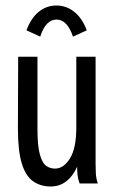

<svg xmlns="http://www.w3.org/2000/svg" viewBox="-20 -666 415 697"><path d="M164 11Q127 11 100 -8Q73 -27 59 -73Q45 -119 45 -200L46 -460H116V-198Q116 -137 124.5 -106Q133 -75 147 -64.5Q161 -54 180 -54Q211 -54 234 -91Q257 -128 257 -203V-460H327V-72Q327 -53 328 -35.5Q329 -18 335 0H269Q263 -16 261.5 -30.5Q260 -45 260 -61Q246 -28 221.5 -8.5Q197 11 164 11ZM126 -533 76 -556Q93 -601 121 -623.5Q149 -646 185 -646Q220 -646 249 -623.5Q278 -601 295 -556L245 -533Q224 -595 185 -595Q146 -595 126 -533Z"/></svg>

Font: Inconsolata Condensed Medium
Style: Regular
Weight: 500
Width: 3
Monospace: yes
Designer: Raph Levien, Cyreal, Brenton Simpson
Foundry: Raph Levien, Cyreal, Google
Version: Version 3.100; ttfautohint (v1.8.4.7-5d5b)